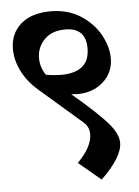

<svg xmlns="http://www.w3.org/2000/svg" viewBox="-52 -696 574 792"><g transform="rotate(-5 235.5 -300.0)"><path d="M426 -90Q426 -31 337 55L245 -22Q306 -84 306 -136Q306 -167 282 -187L109 -337Q64 -376 41.5 -422Q19 -468 19 -513Q19 -577 63.5 -616Q108 -655 187 -655Q258 -655 310.5 -621.5Q363 -588 390.5 -538Q418 -488 418 -441Q418 -381 375 -343Q332 -305 269 -305Q260 -305 242 -307Q345 -220 385.5 -173.5Q426 -127 426 -90ZM123 -466Q123 -429 145 -396Q179 -390 208 -390Q326 -390 326 -490Q326 -575 241 -575Q185 -575 154 -543Q123 -511 123 -466Z"/></g></svg>

Font: Sumana
Style: Bold
Weight: 700
Designer: Cyreal, Alexei Vanyashin (Devanagari), Olga Karpushina (Latin)
Foundry: Cyreal
Version: Version 1.015;PS 001.015;hotconv 1.0.70;makeotf.lib2.5.58329